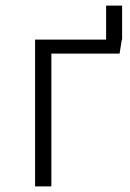

<svg xmlns="http://www.w3.org/2000/svg" viewBox="-20 -664 463 684"><path d="M415 -523H414L406 -473H163V0H105V-523H358V-644H415Z"/></svg>

Font: Fira Sans Light
Style: Regular
Weight: 300
Designer: bBox Type GmbH & Carrois Corporate GbR & Edenspiekermann AG
Foundry: bBox Type GmbH & Carrois Corporate GbR & Edenspiekermann AG
Version: Version 4.301